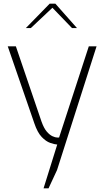

<svg xmlns="http://www.w3.org/2000/svg" viewBox="-20 -783 566 1040"><path d="M216 237 290 0Q275 -1 252 -9Q229 -17 206 -41Q183 -65 166 -115L22 -532H66L205 -124Q218 -88 233.5 -70Q249 -52 264.5 -45Q280 -38 290 -38Q300 -38 300 -38L461 -532H503L289 138L243 237ZM120 -631 249 -763H280L397 -631H370L264 -741L147 -631Z"/></svg>

Font: Exo Thin ExtraLight
Style: Regular
Weight: 250
Version: Version 2.000